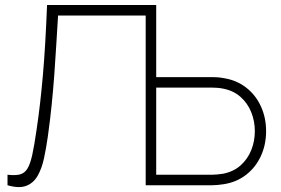

<svg xmlns="http://www.w3.org/2000/svg" viewBox="-20 -740 1123 767"><path d="M562 0V-720H604V-432H827Q837.5 -432 848.5 -431.2Q859.5 -430.5 873 -428Q925 -420 963.2 -390.2Q1001.5 -360.5 1022.2 -315.2Q1043 -270 1043 -216Q1043 -162 1022.2 -116.8Q1001.5 -71.5 963.2 -41.8Q925 -12 873 -4Q859.5 -2 848.5 -1Q837.5 0 827 0ZM604 -42H827Q835.5 -42 847.2 -43Q859 -44 871 -46Q912.5 -54 940.8 -79Q969 -104 983.5 -139.8Q998 -175.5 998 -216Q998 -256.5 983.5 -292.2Q969 -328 940.8 -353Q912.5 -378 871 -386Q859 -388.5 847.2 -389.2Q835.5 -390 827 -390H604ZM10 0V-42Q40 -38.5 58.8 -43Q77.5 -47.5 89 -65.5Q100.5 -83.5 108.8 -121Q117 -158.5 126 -221Q134.5 -278 140.5 -331.2Q146.5 -384.5 151.5 -441.5Q156.5 -498.5 160.5 -566.2Q164.5 -634 168 -720H604V0H562V-678H212Q208 -614.5 204.5 -556Q201 -497.5 196.8 -440Q192.5 -382.5 186.5 -322.2Q180.5 -262 171 -194Q164.5 -148.5 155.8 -107.8Q147 -67 130.5 -38Q114 -9 85.2 2.2Q56.5 13.5 10 0Z"/></svg>

Font: Manrope ExtraLight
Style: Regular
Weight: 200
Designer: Mikhail Sharanda
Foundry: Mikhail Sharanda
Version: Version 4.505